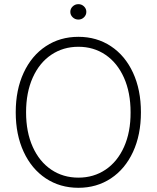

<svg xmlns="http://www.w3.org/2000/svg" viewBox="-20 -894 754 924"><path d="M357.4 9.8Q269 9.8 200.7 -35.4Q132.3 -80.6 94 -163.1Q55.7 -245.6 55.7 -353.5Q55.7 -461.9 94 -544.2Q132.3 -626.5 200.7 -671.6Q269 -716.8 357.4 -716.8Q445.3 -716.8 513.7 -671.6Q582 -626.5 620.1 -544.2Q658.2 -461.9 658.2 -353.5Q658.2 -245.1 620.1 -162.8Q582 -80.6 513.7 -35.4Q445.3 9.8 357.4 9.8ZM357.4 -668.9Q284.2 -668.9 227.1 -630.6Q169.9 -592.3 137.7 -520.8Q105.5 -449.2 105.5 -353.5Q105.5 -258.3 137.5 -187.3Q169.4 -116.2 226.6 -77.6Q283.7 -39.1 357.4 -39.1Q430.7 -39.1 487.8 -77.4Q544.9 -115.7 576.9 -187Q608.9 -258.3 608.4 -353.5Q608.4 -449.2 576.4 -520.5Q544.4 -591.8 487.5 -630.4Q430.7 -668.9 357.4 -668.9ZM318.4 -836.9Q318.4 -852.1 329.8 -863Q341.3 -874 357.4 -874Q373 -874 384.3 -863Q395.5 -852.1 395.5 -836.9Q395.5 -821.8 384.3 -810.8Q373 -799.8 357.4 -799.8Q341.3 -799.8 329.8 -810.8Q318.4 -821.8 318.4 -836.9Z"/></svg>

Font: Pretendard JP ExtraLight
Style: Regular
Weight: 200
Designer: Base glyphs from Inter by Rasmus Andersson; Hangeul glyphs from Noto Sans CJK(Source Han Sans) by Jang Soo-young and Kan
Foundry: Kil Hyung-jin
Version: Version 1.309